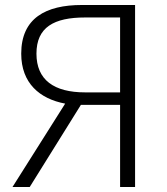

<svg xmlns="http://www.w3.org/2000/svg" viewBox="-20 -749 667 769"><path d="M321 -379C196 -379 126 -429 126 -534C126 -640 196 -679 321 -679H461V-379ZM30 0H99L304 -329H461V0H521V-729H308C163 -729 65 -676 65 -534C65 -416 139 -353 241 -334Z"/></svg>

Font: GenYoGothic2 TW L
Style: Regular
Weight: 300
Version: Version 2.100;PS 2.1;hotconv 16.6.51;makeotf.lib2.5.65220 DE